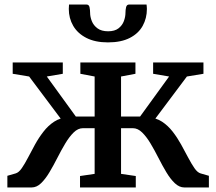

<svg xmlns="http://www.w3.org/2000/svg" viewBox="-20 -827 954 847"><path d="M12.5 0V-51.5L49 -62Q63 -66 76.2 -85.2Q89.5 -104.5 103.8 -132Q118 -159.5 134.5 -189.5Q151 -219.5 171.8 -246.2Q192.5 -273 218.8 -290.2Q245 -307.5 278.5 -309L280.5 -260L108.5 -489.5L36 -501.5V-551.5H257V-501.5L186.5 -489.5L314.5 -313H397.5V-489.5L334.5 -501.5V-551.5H577.5V-501.5L514 -489.5V-313H598L726 -489.5L655.5 -501.5V-551.5H877.5V-501.5L804.5 -489.5L632.5 -260L635 -309Q668.5 -307.5 694.8 -290.2Q721 -273 741.8 -246.2Q762.5 -219.5 779 -189.5Q795.5 -159.5 810 -132Q824.5 -104.5 837.8 -85.2Q851 -66 865 -62L901.5 -51.5V0H793.5Q771 0 751.2 -18.8Q731.5 -37.5 713.8 -67.2Q696 -97 679 -130.5Q662 -164 644.2 -193.8Q626.5 -223.5 607.2 -242.5Q588 -261.5 566 -261.5H514V-60L579 -50.5V0H333V-50.5L397.5 -60V-261.5H346Q324 -261.5 304.8 -242.5Q285.5 -223.5 267.8 -193.8Q250 -164 233 -130.5Q216 -97 198.2 -67.2Q180.5 -37.5 161.2 -18.8Q142 0 119 0ZM361.5 -807Q372.5 -807 375 -795Q377.5 -783 377.5 -770.5Q377.5 -753 385 -734Q392.5 -715 410 -702Q427.5 -689 457 -689Q486 -689 502.8 -702Q519.5 -715 526.5 -734Q533.5 -753 533.5 -770.5Q533.5 -783 536.2 -795Q539 -807 549.5 -807H626.5Q627 -803 627.5 -797.2Q628 -791.5 628 -787.5Q628 -746.5 609.5 -713Q591 -679.5 552.8 -659.8Q514.5 -640 456 -640Q399.5 -640 361 -659.8Q322.5 -679.5 303 -713Q283.5 -746.5 283.5 -787.5Q283.5 -792 284 -797Q284.5 -802 284.5 -807Z"/></svg>

Font: Merriweather 28pt SemiBold
Style: Regular
Weight: 600
Version: Version 2.100